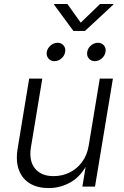

<svg xmlns="http://www.w3.org/2000/svg" viewBox="-20 -937 624 964"><path d="M224.1 7.3Q169.4 7.3 130.6 -15.6Q91.8 -38.6 75 -83.3Q58.1 -127.9 68.8 -192.4L126.5 -542.5H192.4L135.3 -197.3Q124.5 -130.4 155.3 -91.6Q186 -52.7 249 -52.7Q292 -52.7 329.1 -70.8Q366.2 -88.9 391.8 -123.3Q417.5 -157.7 425.3 -205.6L481 -542.5H546.9L457 0H393.6L414.6 -127H425.3Q390.6 -55.2 337.9 -23.9Q285.2 7.3 224.1 7.3ZM456.1 -629.9Q437 -629.9 425.8 -643.6Q414.6 -657.2 418 -676.3Q420.9 -695.3 436.8 -708.7Q452.6 -722.2 471.7 -722.2Q490.7 -722.2 502 -708.7Q513.2 -695.3 509.8 -676.3Q506.8 -657.2 491 -643.6Q475.1 -629.9 456.1 -629.9ZM253.4 -629.9Q234.4 -629.9 223.1 -643.6Q211.9 -657.2 214.8 -676.3Q218.3 -695.3 234.1 -708.7Q250 -722.2 269 -722.2Q288.1 -722.2 299.3 -708.7Q310.5 -695.3 307.1 -676.3Q304.2 -657.2 288.3 -643.6Q272.5 -629.9 253.4 -629.9ZM318.4 -917 385.3 -823.2 482.4 -917H549.8L548.8 -913.6L406.7 -781.7H348.6L251.5 -913.6L252 -917Z"/></svg>

Font: Inter 16pt Light
Style: Italic
Weight: 300
Italic angle: -9.3988°
Version: Version 4.001;git-66647c0bb